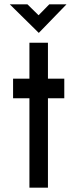

<svg xmlns="http://www.w3.org/2000/svg" viewBox="-20 -861 355 881"><path d="M200 -410V0H115V-410H40V-500H115V-665H200V-500H275V-410ZM285 -841 158 -710 25 -841H106L157 -791L206 -841Z"/></svg>

Font: Sulphur Point
Style: Bold
Weight: 700
Designer: Noponies / Dale Sattler
Foundry: Noponies
Version: Version 1.000; ttfautohint (v1.8)